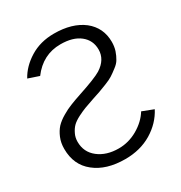

<svg xmlns="http://www.w3.org/2000/svg" viewBox="-179 -875 959 1019"><g transform="rotate(-30 300.5 -365.5)"><path d="M40 -191.4Q40 -228.5 52.7 -258.8Q65.4 -289.1 84 -309.6Q103.5 -330.1 133.8 -347.7Q165 -366.2 191.4 -376Q217.8 -386.7 255.9 -399.4Q365.2 -435.5 400.4 -457Q461.9 -496.1 461.9 -557.6Q461.9 -614.3 418.9 -648.4Q376 -682.6 299.8 -682.6Q191.4 -682.6 123 -590.8Q100.6 -598.6 56.6 -613.3Q87.9 -670.9 151.4 -710Q214.8 -749 297.9 -749Q409.2 -749 476.6 -697.3Q543 -644.5 543 -557.6Q543 -529.3 535.2 -504.9Q526.4 -479.5 515.6 -461.9Q505.9 -444.3 483.4 -427.7Q460.9 -410.2 445.3 -400.4Q430.7 -390.6 398.4 -377.9Q367.2 -365.2 352.5 -360.4Q337.9 -355.5 302.7 -343.8Q267.6 -332 247.1 -324.2Q226.6 -316.4 199.2 -302.7Q170.9 -288.1 156.2 -273.4Q141.6 -258.8 130.9 -236.3Q120.1 -214.8 120.1 -188.5Q120.1 -125 168.9 -86.9Q217.8 -48.8 293 -48.8Q353.5 -48.8 408.2 -80.1Q463.9 -112.3 493.2 -160.2Q515.6 -151.4 561.5 -133.8Q526.4 -66.4 457 -24.4Q386.7 17.6 294.9 17.6Q178.7 17.6 109.4 -38.1Q40 -92.8 40 -191.4Z"/></g></svg>

Font: Gothic A1
Style: Regular
Weight: 400
Designer: HanYang I&C Co.,Ltd.
Version: Version 2.50